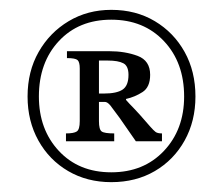

<svg xmlns="http://www.w3.org/2000/svg" viewBox="-20 -742 453 390"><path d="M206 -372Q157 -372 118.5 -394.5Q80 -417 58 -456.5Q36 -496 36 -546Q36 -597 58.5 -636.5Q81 -676 119.5 -699Q158 -722 206 -722Q256 -722 294.5 -699Q333 -676 355 -636.5Q377 -597 377 -546Q377 -496 355 -456.5Q333 -417 294.5 -394.5Q256 -372 206 -372ZM206 -392Q272 -392 313 -435.5Q354 -479 354 -546Q354 -615 313 -658.5Q272 -702 206 -702Q140 -702 99.5 -658.5Q59 -615 59 -546Q59 -479 99.5 -435.5Q140 -392 206 -392ZM212 -455H114V-471Q130 -471 136 -475Q142 -479 142 -496V-603Q142 -616 137.5 -620Q133 -624 116 -624V-638H202Q234 -638 259.5 -628.5Q285 -619 285 -590Q285 -565 269.5 -555Q254 -545 236 -541V-539Q242 -532 251 -523Q260 -514 285 -485Q292 -477 296 -474Q300 -471 309 -471V-455H256Q232 -490 223 -502.5Q214 -515 204 -528Q198 -535 193 -535H181V-496Q181 -479 186.5 -475Q192 -471 212 -471ZM181 -619V-552H191Q217 -552 229 -560Q241 -568 241 -590Q241 -608 230.5 -613.5Q220 -619 199 -619Z"/></svg>

Font: STIX Two Text Medium
Style: Regular
Weight: 500
Designer: Ross Mills, John Hudson & Paul Hanslow, Tiro Typeworks Ltd; with prior portions MicroPress Inc., and Coen Hoffman.
Foundry: Tiro Typeworks Ltd
Version: Version 2.13 b171